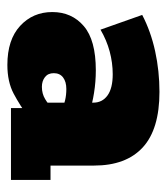

<svg xmlns="http://www.w3.org/2000/svg" viewBox="15 -468 463 534"><g transform="rotate(90 247.0 -201.5)"><path d="M161 10Q91 10 52.5 -25.5Q14 -61 14 -115Q14 -169 53 -202.5Q92 -236 176 -236Q208 -236 239 -231Q270 -226 285 -220L266 -206V-229Q266 -254 246 -268.5Q226 -283 187 -283Q155 -283 123.5 -274.5Q92 -266 63 -249L22 -365Q68 -389 123 -401Q178 -413 236 -413Q340 -413 390.5 -366.5Q441 -320 441 -231V-110H481V0H281V-68L308 -50Q274 -25 241 -7.5Q208 10 161 10ZM222 -86Q241 -86 256 -95Q271 -104 281 -115L266 -78V-169L284 -141Q274 -147 259.5 -150.5Q245 -154 228 -154Q208 -154 196 -145Q184 -136 184 -119Q184 -103 195 -94.5Q206 -86 222 -86Z"/></g></svg>

Font: Rokkitt SemiBold Black
Style: Regular
Weight: 900
Version: Version 3.103